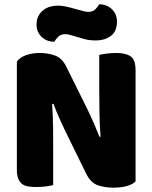

<svg xmlns="http://www.w3.org/2000/svg" viewBox="-20 -860 705 888"><path d="M607 -21Q593 -7 566.5 0.5Q540 8 503 8Q466 8 433 -3Q400 -14 379 -56L280 -258Q265 -289 253 -316.5Q241 -344 227 -380L221 -379Q225 -325 225.5 -269Q226 -213 226 -159V-4Q215 -1 192.5 2Q170 5 148 5Q126 5 109 2Q92 -1 81 -10Q70 -19 64 -34.5Q58 -50 58 -75V-575Q72 -595 101 -605Q130 -615 163 -615Q200 -615 233.5 -603.5Q267 -592 287 -551L387 -349Q402 -318 414 -290.5Q426 -263 440 -227L445 -228Q441 -282 440 -336Q439 -390 439 -444V-606Q450 -609 472.5 -612Q495 -615 517 -615Q561 -615 584 -599.5Q607 -584 607 -535ZM338 -816Q356 -811 368 -808Q380 -805 388 -805Q410 -805 422 -818Q434 -831 439 -840Q474 -840 497.5 -817.5Q521 -795 521 -760Q521 -715 493 -694Q465 -673 423 -673Q409 -673 395 -674.5Q381 -676 364 -681L324 -693Q310 -697 300.5 -699.5Q291 -702 282 -702Q260 -702 248.5 -689.5Q237 -677 231 -667Q196 -667 172.5 -689.5Q149 -712 149 -747Q149 -769 157.5 -785.5Q166 -802 180 -813Q194 -824 211.5 -829Q229 -834 247 -834Q260 -834 278.5 -831Q297 -828 338 -816Z"/></svg>

Font: Baloo Bhai
Style: Regular
Weight: 400
Designer: Supriya Tembe, Noopur Datye and Ek Type
Foundry: Ek Type
Version: Version 1.443;PS 1.000;hotconv 16.6.51;makeotf.lib2.5.65220;